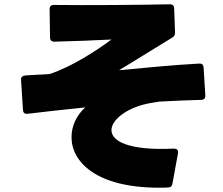

<svg xmlns="http://www.w3.org/2000/svg" viewBox="-20 -813 1040 894"><path d="M762 60C774 60 781 54 783 42L809 -101C809 -103 809 -104 809 -106C809 -115 803 -121 789 -121C578 -111 499 -156 499 -207C499 -252 561 -303 648 -326C671 -332 696 -336 723 -340C788 -344 853 -346 917 -348C930 -348 937 -356 936 -368L928 -499C927 -512 920 -518 907 -517C780 -510 652 -497 534 -486C618 -536 712 -596 782 -638C791 -643 795 -650 795 -661L791 -774C791 -786 784 -793 772 -793C628 -790 387 -788 230 -790C218 -790 211 -783 211 -771L213 -638C213 -626 220 -619 232 -619C322 -621 420 -625 499 -629C429 -577 314 -502 210 -468C175 -466 139 -464 101 -462C86 -461 77 -454 78 -442L87 -300C88 -288 95 -282 107 -283C189 -293 281 -303 377 -313C336 -276 313 -226 313 -174C313 -60 427 61 721 61C734 61 748 61 762 60Z"/></svg>

Font: LINE Seed JP_OTF ExtraBold
Style: Regular
Weight: 800
Designer: LY Corporation & Fontrix & Fontworks
Version: Version 1.013